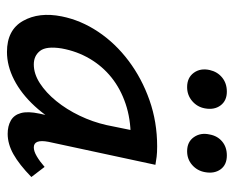

<svg xmlns="http://www.w3.org/2000/svg" viewBox="-80 -583 671 551"><g transform="rotate(90 255.5 -307.5)"><path d="M129 8Q66 8 40 -38Q14 -84 27 -149Q38 -204 71 -253.5Q104 -303 154.5 -341Q205 -379 267.5 -401Q330 -423 400 -423Q418 -423 430 -421.5Q442 -420 453 -418L387 -111Q379 -69 403 -69Q414 -69 428.5 -77.5Q443 -86 459 -100L488 -62Q452 -27 422.5 -10.5Q393 6 364 6Q342 6 326 -3Q310 -12 304.5 -32Q299 -52 306 -85L341 -243L389 -277Q374 -215 347 -162.5Q320 -110 284.5 -71.5Q249 -33 209 -12.5Q169 8 129 8ZM165 -69Q192 -69 219 -86.5Q246 -104 270 -133.5Q294 -163 312 -200.5Q330 -238 339 -278L360 -381L407 -344Q399 -346 390 -346.5Q381 -347 372 -347Q321 -347 278 -332.5Q235 -318 202.5 -292Q170 -266 148.5 -229.5Q127 -193 119 -149Q112 -105 126 -87Q140 -69 165 -69ZM230 -509Q203 -509 189 -528Q175 -547 181 -574Q186 -596 202.5 -609.5Q219 -623 243 -623Q269 -623 282.5 -605Q296 -587 291 -560Q287 -538 270 -523.5Q253 -509 230 -509ZM414 -509Q387 -509 373.5 -528.5Q360 -548 366 -574Q370 -596 386 -609.5Q402 -623 426 -623Q453 -623 466 -605Q479 -587 474 -560Q470 -538 453.5 -523.5Q437 -509 414 -509Z"/></g></svg>

Font: Ysabeau Infant SemiBold
Style: Italic
Weight: 600
Italic angle: -12°
Designer: Christian Thalmann (Catharsis Fonts)
Version: Version 2.002; featfreeze: ss01,ss02,lnum